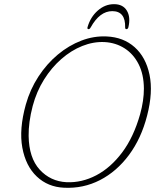

<svg xmlns="http://www.w3.org/2000/svg" viewBox="-20 -887 753 922"><path d="M492 -712Q572.5 -708.5 626.5 -660.5Q680.5 -612.5 698 -528.2Q715.5 -444 686.5 -332Q658.5 -222.5 599.5 -143Q540.5 -63.5 460.2 -22.2Q380 19 287.5 14.5Q210 11 156.8 -39.2Q103.5 -89.5 87.2 -178Q71 -266.5 104 -385Q124.5 -458 164.5 -519.2Q204.5 -580.5 257.5 -624.8Q310.5 -669 370.8 -692Q431 -715 492 -712ZM300 -12Q373 -9 442.2 -45.2Q511.5 -81.5 566.8 -155.2Q622 -229 653 -339Q671 -404 671 -461.5Q670.5 -529.5 645.8 -578.5Q621 -627.5 578.5 -654.8Q536 -682 482 -685Q428.5 -687.5 375.2 -666.2Q322 -645 274.8 -603.8Q227.5 -562.5 191.5 -505Q155.5 -447.5 137 -378Q126.5 -338 121.8 -302Q117 -266 117.5 -234.5Q119 -129 170.5 -72.5Q222 -16 300 -12ZM519 -833.5Q459 -833.5 415.5 -755.5Q411 -747 405.5 -747Q397.5 -747 400.5 -757Q414.5 -805.5 449.5 -836.2Q484.5 -867 527.5 -867Q570.5 -867 589.2 -835.8Q608 -804.5 596.5 -756Q594 -747 587 -747Q581 -747 581 -755.5Q583 -833.5 519 -833.5Z"/></svg>

Font: Fraunces 72pt SuperSoft Thin
Style: Italic
Weight: 100
Italic angle: -16°
Version: Version 1.000;[b76b70a41]